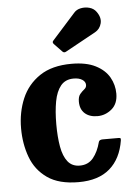

<svg xmlns="http://www.w3.org/2000/svg" viewBox="-56 -833 632 891"><g transform="rotate(-5 260.0 -387.5)"><path d="M29.5 -256.5Q29.5 -331.5 56.2 -394.8Q83 -458 140.2 -496.5Q197.5 -535 288.5 -535Q357 -535 400.2 -513Q443.5 -491 463.8 -455.5Q484 -420 484 -379Q484 -332 454.5 -307.2Q425 -282.5 388 -282.5Q351 -282.5 329.2 -302Q307.5 -321.5 307.5 -357Q307.5 -380.5 317.5 -392.2Q327.5 -404 337.5 -411.8Q347.5 -419.5 347.5 -431.5Q347.5 -446.5 332.5 -456.2Q317.5 -466 292.5 -466Q254 -466 232.5 -439.8Q211 -413.5 202.5 -367.5Q194 -321.5 194 -261.5Q194 -202.5 202 -157.2Q210 -112 230.2 -86.5Q250.5 -61 286.5 -61Q325.5 -61 348.8 -89.2Q372 -117.5 383.5 -162Q386 -173 402.5 -173H473.5Q483.5 -173 485.2 -171Q487 -169 486 -161Q472.5 -76.5 419.8 -30.8Q367 15 274.5 15Q183 15 129.2 -22.5Q75.5 -60 52.5 -122Q29.5 -184 29.5 -256.5ZM251.5 -595.5 215 -633.5Q206.5 -642.5 215 -650.5L322.5 -770.5Q334 -784 354.2 -788Q374.5 -792 394.5 -786.5Q414.5 -781 426 -765Q446.5 -737 440 -710.5Q433.5 -684 410 -671L269 -593.5Q259 -587.5 251.5 -595.5Z"/></g></svg>

Font: Besley* Narrow
Style: Bold
Weight: 700
Width: 4
Designer: Owen Earl
Foundry: indestructible type*
Version: Version 3.000; ttfautohint (v1.8.3)